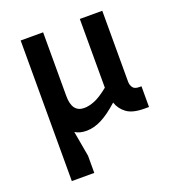

<svg xmlns="http://www.w3.org/2000/svg" viewBox="-131 -609 837 924"><g transform="rotate(-20 287.0 -147.0)"><path d="M194 213H79V-507H194V-181Q194 -97 256 -97Q281 -97 310.5 -109Q340 -121 382 -155V-507H497V-143Q497 -128 505.5 -114.5Q514 -101 539 -101H550V5H527Q466 5 436 -17.5Q406 -40 395 -74Q346 -30 306.5 -10Q267 10 229 10Q194 10 171 -5L194 125Z"/></g></svg>

Font: Inria Sans
Style: Bold
Weight: 700
Designer: Black Foundry Team
Foundry: Black Foundry
Version: Version 1.2; ttfautohint (v1.8.3)